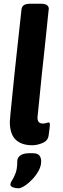

<svg xmlns="http://www.w3.org/2000/svg" viewBox="-20 -775 337 1035"><path d="M196 -755Q223 -755 233 -747.5Q243 -740 243 -728Q243 -728 239.5 -696.5Q236 -665 231 -613Q226 -561 219 -499Q212 -437 205.5 -374.5Q199 -312 194 -259.5Q189 -207 185.5 -175Q182 -143 182 -142Q182 -125 189 -117Q196 -109 212 -109Q222 -109 230 -112Q238 -115 241 -115Q249 -115 249 -104Q249 -102 247.5 -86Q246 -70 242 -44Q238 -16 209 -4Q180 8 154 8Q96 8 64.5 -22Q33 -52 33 -119Q33 -126 36.5 -162Q40 -198 45.5 -252.5Q51 -307 57.5 -370.5Q64 -434 71 -496.5Q78 -559 83.5 -610.5Q89 -662 92.5 -693.5Q96 -725 96 -725Q98 -740 109 -747.5Q120 -755 148 -755ZM157 51Q183 51 192.5 63.5Q202 76 202 95Q202 120 188 145.5Q174 171 153.5 192.5Q133 214 112.5 227Q92 240 79 240Q66 240 50.5 235Q35 230 36 218Q37 209 46 195.5Q55 182 64 158.5Q73 135 73 95Q73 75 89.5 63Q106 51 138 51Z"/></svg>

Font: Asap VF Beta
Style: Italic
Weight: 400
Italic angle: -6°
Designer: Pablo Cosgaya
Foundry: Pablo Cosgaya
Version: Version 1.007